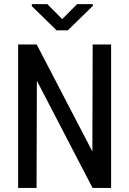

<svg xmlns="http://www.w3.org/2000/svg" viewBox="-20 -931 640 951"><path d="M530.3 0V-710.9H439L437.5 -180.7L161.6 -710.9H69.8V0H161.1L162.6 -531.2L438.5 0ZM288.1 -836.4 214.4 -910.6H137.7V-900.4L260.3 -780.8H315.9L439.9 -901.9V-910.6H361.8Z"/></svg>

Font: Roboto Mono
Style: Regular
Weight: 400
Monospace: yes
Designer: Google
Version: Version 3.000